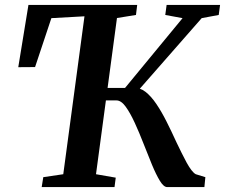

<svg xmlns="http://www.w3.org/2000/svg" viewBox="-20 -763 918 783"><path d="M150 0 156.5 -40.5 238 -52.5 324.5 -696.5 189.5 -689 123 -489.5 54.5 -489 96 -743H539.5L534.5 -702L457 -689.5L371.5 -52.5L452 -38.5L447 0ZM662 0Q647.5 0 632 -25.5Q616.5 -51 599.8 -91.2Q583 -131.5 565.5 -176.8Q548 -222 529.5 -262.2Q511 -302.5 492.5 -328Q474 -353.5 455 -353.5H385L391 -404.5H490L724.5 -689L654 -702L659.5 -743H877.5L872 -702L802.5 -689L514.5 -360.5L525 -404Q550 -406.5 573 -388.8Q596 -371 617.5 -339.2Q639 -307.5 659.2 -267.2Q679.5 -227 699 -184Q710 -161 720.8 -139.2Q731.5 -117.5 741.5 -99.2Q751.5 -81 761 -68.8Q770.5 -56.5 778.5 -52.5L817.5 -40.5L813.5 0Z"/></svg>

Font: Merriweather 48pt SemiBold
Style: Italic
Weight: 600
Italic angle: -7.8°
Designer: Eben Sorkin
Foundry: Eben Sorkin
Version: Version 2.101